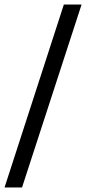

<svg xmlns="http://www.w3.org/2000/svg" viewBox="-43 -769 379 845"><path d="M54 56H-23L238 -749H316Z"/></svg>

Font: Mulish Medium
Style: Regular
Weight: 500
Designer: Vernon Adams
Foundry: Vernon Adams
Version: Version 3.603; ttfautohint (v1.8.3)